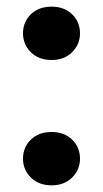

<svg xmlns="http://www.w3.org/2000/svg" viewBox="-20 -551 310 576"><path d="M135 5Q96 5 72.5 -18.5Q49 -42 49 -75Q49 -109 72.5 -132Q96 -155 135 -155Q173 -155 196.5 -132Q220 -109 220 -75Q220 -42 196.5 -18.5Q173 5 135 5ZM135 -371Q96 -371 72.5 -394.5Q49 -418 49 -451Q49 -485 72.5 -508Q96 -531 135 -531Q173 -531 196.5 -508Q220 -485 220 -451Q220 -418 196.5 -394.5Q173 -371 135 -371Z"/></svg>

Font: DM Sans 11pt ExtraBold
Style: Regular
Weight: 800
Version: Version 4.004;gftools[0.9.30]